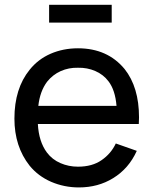

<svg xmlns="http://www.w3.org/2000/svg" viewBox="-20 -784 656 819"><path d="M456.5 -687.5H189.5V-763.5H456.5ZM180 -133.5Q202.5 -103.5 237.8 -88.2Q273 -73 312.5 -73Q373.5 -73 413.5 -101Q453.5 -128.5 474 -172L563.5 -140.5Q529.5 -65 462.5 -24Q398.5 15.5 316.5 15.5Q254 15.5 198 -8.5Q143 -32.5 106.5 -77Q41.5 -159 41.5 -278Q41.5 -406.5 106.5 -486.5Q142.5 -531.5 196 -554.8Q249.5 -578 312.5 -578Q438.5 -578 511.5 -489.5Q573 -412 573 -283.5L572 -255H141.5Q145.5 -180 180 -133.5ZM181 -435.5Q150.5 -395 143.5 -332.5H477Q471.5 -400 442.5 -437.5Q421 -466 386.5 -481Q352 -496 312.5 -495Q273.5 -496 239.2 -480.8Q205 -465.5 181 -435.5Z"/></svg>

Font: Russisch Sans Medium
Style: Regular
Weight: 500
Width: 4
Designer: Michael Sharanda (font) & Cristiano Sobral (main changes)
Foundry: Michael Sharanda
Version: Version 2.00;September 8, 2020;FontCreator 13.0.0.2681 64-bi